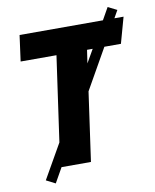

<svg xmlns="http://www.w3.org/2000/svg" viewBox="-91 -826 782 971"><g transform="rotate(-10 300.0 -340.5)"><path d="M478 -562 360 -354 310 0H159L116 76L69 52L170 -125L232 -562H48L66 -695H494L529 -757L575 -734L553 -695H600L563 -562ZM418 -562H389L379 -494Z"/></g></svg>

Font: Trujillo ExtraBold
Style: Italic
Weight: 800
Italic angle: -8°
Designer: Fira Sans original fonts by bBox Type GmbH, Carrois Corporate GbR, & Edenspiekermann AG / Changes by Cristiano Sobral
Foundry: Fira Sans original fonts by bBox Type GmbH, Carrois Corporate GbR, & Edenspiekermann AG / Changes by Cristiano Sobral
Version: Version 4.301;July 28, 2020;FontCreator 13.0.0.2655 64-bit